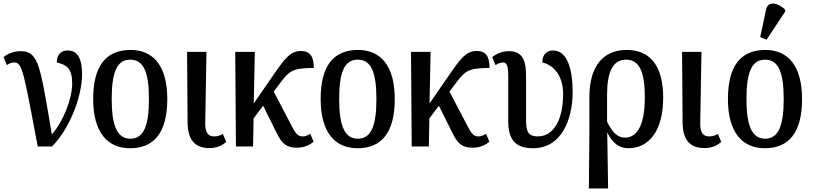

<svg xmlns="http://www.w3.org/2000/svg" viewBox="-30 -830 4610 1088"><path d="M184 0H265C365 -102 435 -282 435 -409C435 -496 411 -544 353 -544C317 -544 292 -522 292 -476C347 -463 379 -443 379 -358C379 -271 330 -145 264 -68C198 -450 192 -540 88 -540C52 -540 17 -529 -10 -506L9 -461C24 -472 36 -476 50 -476C98 -476 104 -419 184 0Z M707 10C845 10 918 -81 918 -269C918 -456 839 -547 710 -547C570 -547 498 -456 498 -269C498 -81 578 10 707 10ZM709 -44C632 -44 603 -121 603 -269C603 -417 631 -492 708 -492C786 -492 814 -417 814 -269C814 -121 786 -44 709 -44Z M1157 9C1200 9 1230 -6 1252 -26L1233 -71C1216 -62 1204 -57 1183 -57C1149 -57 1132 -80 1133 -132L1140 -536H1030L1033 -136C1034 -36 1075 9 1157 9Z M1307 0H1404L1407 -159L1461 -231L1539 -74C1569 -14 1594 7 1654 7C1695 7 1727 -10 1747 -27L1728 -72C1715 -63 1701 -57 1686 -57C1663 -57 1650 -66 1630 -103L1521 -311L1564 -368C1616 -438 1644 -443 1748 -445C1748 -504 1732 -541 1675 -541C1617 -541 1586 -501 1527 -416L1408 -244L1414 -536H1303Z M1996 10C2134 10 2207 -81 2207 -269C2207 -456 2128 -547 1999 -547C1859 -547 1787 -456 1787 -269C1787 -81 1867 10 1996 10ZM1998 -44C1921 -44 1892 -121 1892 -269C1892 -417 1920 -492 1997 -492C2075 -492 2103 -417 2103 -269C2103 -121 2075 -44 1998 -44Z M2303 0H2400L2403 -159L2457 -231L2535 -74C2565 -14 2590 7 2650 7C2691 7 2723 -10 2743 -27L2724 -72C2711 -63 2697 -57 2682 -57C2659 -57 2646 -66 2626 -103L2517 -311L2560 -368C2612 -438 2640 -443 2744 -445C2744 -504 2728 -541 2671 -541C2613 -541 2582 -501 2523 -416L2404 -244L2410 -536H2299Z M2991 10C3149 10 3215 -148 3215 -309C3215 -437 3185 -544 3104 -544C3068 -544 3043 -520 3043 -476C3096 -465 3161 -413 3161 -297C3161 -158 3111 -57 3018 -57C2956 -57 2951 -94 2951 -157V-397C2951 -480 2936 -540 2854 -540C2816 -540 2785 -527 2759 -506L2778 -461C2795 -472 2808 -476 2820 -476C2842 -476 2850 -456 2850 -400V-145C2850 -40 2889 10 2991 10Z M3307 238H3416L3411 -78H3412C3442 -16 3483 10 3530 10C3647 10 3728 -88 3728 -277C3728 -459 3652 -547 3522 -547C3378 -547 3310 -442 3310 -282V-92ZM3511 -50C3468 -50 3439 -82 3410 -141V-293C3410 -415 3439 -492 3518 -492C3596 -492 3624 -417 3624 -279C3624 -110 3575 -50 3511 -50Z M3962 9C4005 9 4035 -6 4057 -26L4038 -71C4021 -62 4009 -57 3988 -57C3954 -57 3937 -80 3938 -132L3945 -536H3835L3838 -136C3839 -36 3880 9 3962 9Z M4314 -605 4419 -764V-776C4381 -813 4322 -829 4311 -775L4278 -620ZM4304 10C4442 10 4515 -81 4515 -269C4515 -456 4436 -547 4307 -547C4167 -547 4095 -456 4095 -269C4095 -81 4175 10 4304 10ZM4306 -44C4229 -44 4200 -121 4200 -269C4200 -417 4228 -492 4305 -492C4383 -492 4411 -417 4411 -269C4411 -121 4383 -44 4306 -44Z"/></svg>

Font: Noto Serif Condensed Medium
Style: Regular
Weight: 500
Width: 3
Designer: Monotype Design Team
Foundry: Monotype Imaging Inc.
Version: Version 2.015